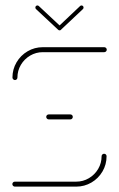

<svg xmlns="http://www.w3.org/2000/svg" viewBox="-20 -694 443 714"><path d="M367 -122.2Q371.1 -122.2 373.7 -119.6Q376.3 -117 376.3 -113Q376.3 -82.2 361.1 -56.3Q345.9 -30.4 320 -15.2Q294.1 0 263.3 0H35.2Q31.5 0 28.7 -2.8Q25.9 -5.6 25.9 -9.3Q25.9 -13.3 28.7 -15.9Q31.5 -18.5 35.2 -18.5H263.3Q288.9 -18.5 310.6 -31.3Q332.2 -44.1 345 -65.7Q357.8 -87.4 357.8 -113Q357.8 -117 360.6 -119.6Q363.3 -122.2 367 -122.2ZM250.7 -259.3Q250.7 -255.6 248.1 -252.8Q245.6 -250 241.5 -250H161.1Q157.4 -250 154.6 -252.8Q151.9 -255.6 151.9 -259.3Q151.9 -263.3 154.6 -265.9Q157.4 -268.5 161.1 -268.5H241.5Q245.6 -268.5 248.1 -265.9Q250.7 -263.3 250.7 -259.3ZM35.6 -396.3Q31.9 -396.3 29.1 -399.1Q26.3 -401.9 26.3 -405.6Q26.3 -436.3 41.5 -462.2Q56.7 -488.1 82.6 -503.3Q108.5 -518.5 139.3 -518.5H367.8Q371.5 -518.5 374.3 -515.7Q377 -513 377 -509.3Q377 -505.6 374.3 -502.8Q371.5 -500 367.8 -500H139.3Q113.7 -500 92 -487.2Q70.4 -474.4 57.6 -452.8Q44.8 -431.1 44.8 -405.6Q44.8 -401.9 42.2 -399.1Q39.6 -396.3 35.6 -396.3ZM111.5 -665.9Q111.5 -669.3 113.7 -671.5Q115.9 -673.7 119.3 -673.7Q122.2 -673.7 124.4 -671.5L207 -594.4Q209.3 -592.2 209.3 -588.9Q209.3 -585.6 207 -583.3Q204.8 -581.1 201.5 -581.1Q198.5 -581.1 196.3 -583.3L113.7 -660.4Q111.5 -662.6 111.5 -665.9ZM283 -673.7Q286.3 -673.7 288.5 -671.5Q290.7 -669.3 290.7 -665.9Q290.7 -662.6 288.5 -660.4L207 -583.7L196.7 -594.8L277.8 -671.5Q280 -673.7 283 -673.7Z"/></svg>

Font: 26F Galaxy Sans Hairline
Style: Regular
Weight: 50
Designer: C₂₉H₂₅N₃O₅
Version: Version 1.100